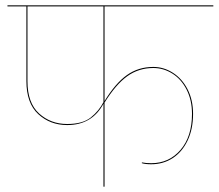

<svg xmlns="http://www.w3.org/2000/svg" viewBox="-20 -700 820 720"><path d="M372 -676V-321Q413 -388 456 -418.5Q499 -449 555 -449Q594 -449 628.5 -427Q663 -405 683.5 -365Q704 -325 704 -273Q704 -216 683.5 -173Q663 -130 627.5 -107Q592 -84 547 -84Q525 -84 512 -88V-91Q527 -88 547 -88Q614 -88 657 -138Q700 -188 700 -273Q700 -324 680 -363.5Q660 -403 626.5 -424Q593 -445 555 -445Q500 -445 457 -414Q414 -383 372 -315V0H368V-311Q325 -231 232 -231Q168 -231 123.5 -272Q79 -313 79 -396V-676H8V-680H780V-676ZM368 -676H83V-396Q83 -314 126.5 -274.5Q170 -235 232 -235Q290 -235 320.5 -259.5Q351 -284 368 -317Z"/></svg>

Font: FiraGO Four
Style: Regular
Weight: 100
Designer: bBox Type
Foundry: bBox Type GmbH
Version: Version 1.001